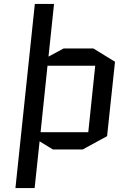

<svg xmlns="http://www.w3.org/2000/svg" viewBox="-20 -750 635 970"><path d="M156 -730H253L225 -464L301 -505H452L561 -438L521 -62L398 5H247L180 -36L155 200H58ZM220 -418 185 -82H426L461 -418Z"/></svg>

Font: Quantico
Style: Italic
Weight: 400
Italic angle: -12°
Designer: Matt Desmond
Foundry: MADtype
Version: Version 2.002